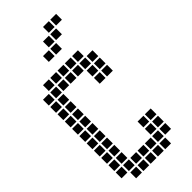

<svg xmlns="http://www.w3.org/2000/svg" viewBox="-267 -892 933 933"><g transform="rotate(-45 200.0 -425.0)"><path d="M5 -595V-555H45V-595ZM5 -545V-505H45V-545ZM5 -495V-455H45V-495ZM5 -445V-405H45V-445ZM5 -395V-355H45V-395ZM5 -345V-305H45V-345ZM5 -295V-255H45V-295ZM5 -245V-205H45V-245ZM5 -195V-155H45V-195ZM5 -145V-105H45V-145ZM5 -95V-55H45V-95ZM55 -645V-605H95V-645ZM55 -595V-555H95V-595ZM55 -545V-505H95V-545ZM55 -495V-455H95V-495ZM55 -445V-405H95V-445ZM55 -395V-355H95V-395ZM55 -345V-305H95V-345ZM55 -295V-255H95V-295ZM55 -245V-205H95V-245ZM55 -195V-155H95V-195ZM55 -145V-105H95V-145ZM55 -95V-55H95V-95ZM55 -45V-5H95V-45ZM105 -95V-55H145V-95ZM155 -95V-55H195V-95ZM205 -95V-55H245V-95ZM255 -145V-105H295V-145ZM255 -95V-55H295V-95ZM305 -95V-55H345V-95ZM305 -145V-105H345V-145ZM105 -45V-5H145V-45ZM155 -45V-5H195V-45ZM205 -45V-5H245V-45ZM255 -45V-5H295V-45ZM255 -645V-605H295V-645ZM255 -595V-555H295V-595ZM305 -595V-555H345V-595ZM105 -645V-605H145V-645ZM155 -645V-605H195V-645ZM205 -645V-605H245V-645ZM205 -595V-555H245V-595ZM155 -595V-555H195V-595ZM105 -595V-555H145V-595ZM255 -545V-505H295V-545ZM305 -545V-505H345V-545ZM255 -495V-455H295V-495ZM305 -495V-455H345V-495ZM255 -195V-155H295V-195ZM305 -195V-155H345V-195ZM155 -745V-705H195V-745ZM205 -795V-755H245V-795ZM255 -845V-805H295V-845ZM305 -845V-805H345V-845ZM255 -795V-755H295V-795ZM205 -745V-705H245V-745Z"/></g></svg>

Font: Nose Transport 13 Square
Style: Regular
Weight: 400
Designer: Nico Rohrbach
Foundry: Nose
Version: Version 1.400;Glyphs 3.2.3 (3260)